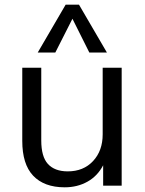

<svg xmlns="http://www.w3.org/2000/svg" viewBox="-20 -792 617 819"><path d="M499 -503V0H420V-87Q396 -41 353 -17Q310 7 256 7Q168 7 121 -43Q75 -92 75 -191V-503H156V-193Q156 -124 184 -93Q213 -61 269 -61Q336 -61 377 -105Q418 -149 418 -219V-503ZM216 -568H141L260 -772H317L436 -568H361L289 -712Z"/></svg>

Font: PRinguin Sans
Style: Regular
Weight: 400
Designer: Vernon Adams
Foundry: Vernon Adams
Version: ""